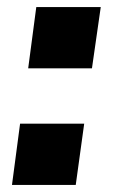

<svg xmlns="http://www.w3.org/2000/svg" viewBox="-20 -528 331 545"><path d="M266 -508H83L60 -334H241ZM219 -177H37L14 -3H195Z"/></svg>

Font: United Sans ExtraBold
Style: Italic
Weight: 800
Italic angle: -8°
Designer: Pablo Impallari, Rodrigo Fuenzalida (Modified by Dan O. Williams)
Version: Version 1.000;PS 001.000;hotconv 1.0.88;makeotf.lib2.5.64775